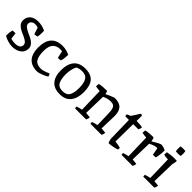

<svg xmlns="http://www.w3.org/2000/svg" viewBox="184 -1753 2814 2814"><g transform="rotate(45 1591.5 -345.5)"><path d="M119 -64Q154 -49 204.5 -49Q255 -49 284 -68Q313 -87 313 -120Q313 -153 286 -175Q259 -197 220 -214Q181 -231 142 -250Q103 -269 76 -300Q49 -331 49 -372Q49 -441 95 -480.5Q141 -520 222.5 -520Q304 -520 376 -483Q377 -473 377 -429.5Q377 -386 368 -355Q344 -347 311 -347L278 -449Q256 -460 218.5 -460Q181 -460 159 -440.5Q137 -421 137 -391.5Q137 -362 164.5 -340Q192 -318 231 -300.5Q270 -283 309 -263.5Q348 -244 375.5 -212.5Q403 -181 403 -140Q403 -68 347.5 -27.5Q292 13 211 13Q167 13 117 -1.5Q67 -16 33 -39Q33 -106 45 -158Q68 -162 107 -162Z M726 12Q606 12 547 -55.5Q488 -123 488 -248Q488 -520 730 -520Q769 -520 811 -508.5Q853 -497 877 -483Q874 -390 858 -351Q840 -346 829 -346H812Q807 -346 800 -347L775 -457Q742 -460 737 -460Q665 -460 622.5 -416Q580 -372 580 -268Q580 -164 612.5 -110Q645 -56 738 -56Q782 -56 876 -98Q895 -72 896 -52Q845 -22 796 -5Q747 12 726 12Z M1334 -250Q1334 -404 1266 -443Q1238 -459 1187.5 -459Q1137 -459 1092 -438Q1052 -361 1052 -259Q1052 -161 1078 -108Q1108 -48 1191.5 -48Q1275 -48 1304.5 -100.5Q1334 -153 1334 -250ZM960 -250Q960 -377 1018 -448.5Q1076 -520 1197 -520Q1318 -520 1372 -454.5Q1426 -389 1426 -261Q1426 -133 1368.5 -60Q1311 13 1194 13Q1077 13 1018.5 -55Q960 -123 960 -250Z M1810 -520Q1906 -520 1949 -472.5Q1992 -425 1992 -328Q1992 -300 1984 -68L2068 -60Q2068 -32 2051 0H1821L1818 -35Q1864 -51 1908 -59Q1902 -321 1897.5 -350.5Q1893 -380 1883 -402Q1873 -424 1853 -433Q1833 -442 1800 -442Q1734 -442 1672 -410Q1666 -182 1664 -68L1748 -60Q1748 -32 1731 0H1501L1498 -35Q1544 -51 1588 -59Q1582 -313 1578 -435Q1523 -438 1490 -447L1494 -499Q1548 -514 1651 -514Q1663 -496 1669 -462Q1712 -485 1755.5 -502.5Q1799 -520 1810 -520Z M2188 -62 2180 -439H2103L2100 -474Q2110 -481 2158 -500L2240 -628Q2260 -626 2271 -618L2270 -508Q2345 -508 2393 -498Q2393 -471 2376 -439H2268Q2266 -319 2264 -75Q2320 -72 2376 -55L2375 -20Q2361 -11 2303.5 1Q2246 13 2209 13Q2204 5 2196 -21.5Q2188 -48 2188 -62Z M2636 -401Q2630 -179 2628 -68L2712 -60Q2712 -32 2695 0H2465L2462 -35Q2508 -51 2552 -59Q2546 -313 2542 -435Q2487 -438 2454 -447L2458 -499Q2511 -514 2615 -514Q2631 -489 2635 -450Q2750 -520 2772 -520Q2794 -520 2823 -511.5Q2852 -503 2866 -493Q2866 -393 2847 -330Q2833 -326 2814.5 -326Q2796 -326 2789 -327L2769 -436Q2764 -441 2747 -441Q2730 -441 2696.5 -429Q2663 -417 2636 -401Z M3091 -603Q3065 -597 3040.5 -597Q3016 -597 2992 -600Q2986 -628 2986 -656.5Q2986 -685 2988 -699Q3010 -704 3034.5 -704Q3059 -704 3087 -702Q3093 -676 3093 -651.5Q3093 -627 3091 -603ZM2909 -498Q2994 -513 3041 -513Q3088 -513 3101 -511Q3101 -487 3095 -458Q3089 -429 3088 -430L3079 -68L3163 -60Q3163 -32 3146 0H2916L2913 -35Q2959 -51 3003 -59Q2997 -309 2993 -434Q2935 -434 2905 -446Z"/></g></svg>

Font: Inika
Style: Regular
Weight: 400
Designer: Constanza Artigas Preller
Foundry: Constanza Artigas Preller
Version: Version 1.001